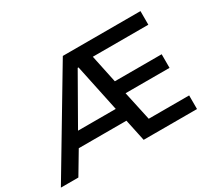

<svg xmlns="http://www.w3.org/2000/svg" viewBox="-143 -951 1329 1197"><g transform="rotate(-30 521.0 -352.5)"><path d="M-11 0 410 -705H969V-607H517L560 -652L619 -372L555 -406H949V-308H574L625 -343L688 -52L628 -98H969V0H585L542 -202L580 -157H185L234 -200L115 0ZM453 -594 246 -231 227 -254H557L536 -229L459 -594Z"/></g></svg>

Font: Nunito Sans 6pt SemiBold
Style: Regular
Weight: 600
Version: Version 3.101;gftools[0.9.27]